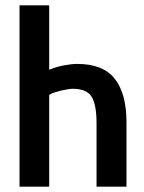

<svg xmlns="http://www.w3.org/2000/svg" viewBox="-20 -714 540 718"><path d="M453 -16H341V-253Q341 -323 322.5 -352.5Q304 -382 252 -382Q244 -382 232 -380Q220 -378 207.5 -375Q195 -372 183 -368Q171 -364 164 -359V-16H53V-694H164V-453Q189 -464 218.5 -469.5Q248 -475 268 -475Q366 -475 409.5 -419Q453 -363 453 -257Z"/></svg>

Font: D2Coding ligature
Style: Bold
Weight: 700
Monospace: yes
Designer: Yong-Rak Park; Jeong-Hwan Yoon; Sang-Min Lee;
Foundry: NHN Corporation
Version: Version 1.3.2; Build 20180524